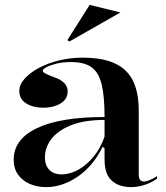

<svg xmlns="http://www.w3.org/2000/svg" viewBox="-20 -751 679 786"><path d="M319 -515Q379 -515 422.5 -502Q466 -489 494 -462Q522 -435 535 -394Q548 -353 548 -298V-34Q548 -22 553.5 -15Q559 -8 569 -8Q579 -8 593.5 -14Q608 -20 623 -30V-20Q610 -10 592.5 -2Q575 6 555.5 10.5Q536 15 517 15Q467 15 437.5 -11.5Q408 -38 408 -98Q408 -114 408 -121.5Q408 -129 408 -133.5Q408 -138 408 -144L400 -150Q381 -111 355.5 -80.5Q330 -50 299 -28.5Q268 -7 235 4Q202 15 169 15Q132 15 102 2Q72 -11 54 -36Q36 -61 36 -97Q36 -181 131.5 -226.5Q227 -272 408 -272Q408 -357 396 -406Q384 -455 354.5 -476Q325 -497 270 -497Q237 -497 211 -490.5Q185 -484 170 -476Q155 -468 155 -461Q155 -456 166 -450Q177 -444 204 -434Q257 -415 257 -377Q257 -345 228 -327.5Q199 -310 157 -310Q116 -310 87.5 -327.5Q59 -345 59 -379Q59 -404 80 -428Q101 -452 137.5 -472Q174 -492 221 -503.5Q268 -515 319 -515ZM408 -260Q324 -260 270 -238Q216 -216 190 -181.5Q164 -147 164 -107Q164 -83 173 -67.5Q182 -52 197 -44.5Q212 -37 232 -37Q254 -37 278.5 -46Q303 -55 327 -74Q351 -93 372.5 -122Q394 -151 408 -192ZM264 -581 256 -587 347 -731 473 -700Z"/></svg>

Font: Kalnia Thin Medium
Style: Regular
Weight: 500
Version: Version 1.105